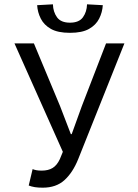

<svg xmlns="http://www.w3.org/2000/svg" viewBox="-20 -857 640 889"><path d="M178 12Q156 12 141 9.5Q126 7 113 2L131 -74Q138 -71 148 -69Q158 -67 173 -67Q204 -67 224 -79.5Q244 -92 257 -120L271 -154L47 -656H137L258 -366L308 -236H312L359 -366L471 -656H556L342 -120Q317 -58 278.5 -23Q240 12 178 12ZM304 -705Q248 -705 216 -723Q184 -741 169 -770.5Q154 -800 152 -833L225 -837Q226 -802 244 -777Q262 -752 304 -752Q346 -752 364 -777Q382 -802 383 -837L456 -833Q454 -800 439 -770.5Q424 -741 392 -723Q360 -705 304 -705Z"/></svg>

Font: Source Code Variable
Style: Regular
Weight: 400
Monospace: yes
Designer: Paul D. Hunt, Teo Tuominen
Foundry: Adobe Systems Incorporated
Version: Version 1.010;hotconv 1.0.106;makeotfexe 2.5.65593